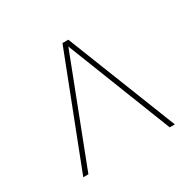

<svg xmlns="http://www.w3.org/2000/svg" viewBox="-108 -830 691 681"><g transform="rotate(-30 237.5 -489.5)"><path d="M50 -265H71L236 -693L404 -265H425L248 -714H224Z"/></g></svg>

Font: Noto Serif Display SemiCondensed
Style: Regular
Weight: 400
Width: 4
Designer: Monotype Design Team
Foundry: Monotype Imaging Inc.
Version: Version 2.009